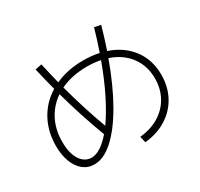

<svg xmlns="http://www.w3.org/2000/svg" viewBox="-152 -934 1167 1118"><g transform="rotate(-30 432.0 -375.5)"><path d="M758.8 -304.7Q758.8 -390.6 712.4 -452.6Q666 -514.6 583 -542.5Q527.3 -388.7 463.4 -277.1Q399.4 -165.5 333.3 -106Q267.1 -46.4 205.1 -46.9Q162.6 -46.4 130.4 -72Q98.1 -97.7 80.3 -144Q62.5 -190.4 62.5 -251Q62.5 -347.7 103.8 -423.6Q145 -499.5 220.2 -545.4Q199.2 -624 182.6 -697.3L226.6 -706.1Q247.1 -615.2 259.8 -566.4Q343.3 -604.5 449.2 -604.5Q503.4 -604.5 554.2 -593.8Q579.6 -667.5 600.6 -740.2L643.6 -731.4Q622.6 -657.2 597.2 -582Q693.4 -549.8 747.6 -477.5Q801.8 -405.3 801.8 -304.7Q801.8 -225.1 767.3 -161.1Q732.9 -97.2 669.9 -57.9Q606.9 -18.6 524.4 -10.7L514.6 -52.7Q587.9 -59.6 643.1 -93Q698.2 -126.5 728.5 -181.2Q758.8 -235.8 758.8 -304.7ZM209 -88.9Q268.1 -88.9 339.4 -171.4Q278.3 -333 231.4 -502.9Q170.9 -461.9 138.4 -397.7Q106 -333.5 106.4 -252.9Q106 -204.1 118.7 -167Q131.3 -129.9 155 -109.4Q178.7 -88.9 209 -88.9ZM370.1 -210.4Q414.1 -272.5 457.5 -359.6Q501 -446.8 540 -553.7Q498.5 -562.5 449.2 -562.5Q348.6 -562.5 270.5 -525.4Q314.5 -360.8 370.1 -210.4Z"/></g></svg>

Font: Pretendard GOV ExtraLight
Style: Regular
Weight: 200
Designer: Base glyphs from Inter by Rasmus Andersson; Hangeul glyphs from Noto Sans CJK(Source Han Sans) by Jang Soo-young and Kan
Foundry: Kil Hyung-jin
Version: Version 1.309